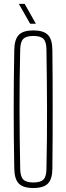

<svg xmlns="http://www.w3.org/2000/svg" viewBox="-20 -962 342 988"><path d="M151.5 5.5Q99 5.5 76.8 -17.5Q54.5 -40.5 53.5 -93.5Q52 -175 51.2 -250.5Q50.5 -326 50.5 -399.8Q50.5 -473.5 51.2 -548.8Q52 -624 53.5 -705.5Q54.5 -759.5 76.8 -782.5Q99 -805.5 151.5 -805.5Q204 -805.5 226.5 -782.5Q249 -759.5 249.5 -705.5Q250.5 -624 250.8 -548.5Q251 -473 251 -399.5Q251 -326 250.8 -250.5Q250.5 -175 249.5 -93.5Q249 -40.5 226.5 -17.5Q204 5.5 151.5 5.5ZM151.5 -23Q188.5 -23 203.5 -38Q218.5 -53 219 -91.5Q221 -174.5 221.5 -251.5Q222 -328.5 222 -403Q222 -477.5 221 -552.8Q220 -628 219 -708Q218.5 -747 203.5 -762Q188.5 -777 151.5 -777Q115 -777 100 -762Q85 -747 84 -708Q82 -628 81.2 -552.8Q80.5 -477.5 80.5 -403Q80.5 -328.5 81.5 -251.5Q82.5 -174.5 84 -91.5Q85 -53 100 -38Q115 -23 151.5 -23ZM135 -840 77 -942H107L164.5 -840Z"/></svg>

Font: Big Shoulders Display ExtraLight
Style: Regular
Weight: 250
Designer: Patric King
Foundry: XO Type Co
Version: Version 2.002